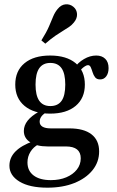

<svg xmlns="http://www.w3.org/2000/svg" viewBox="-20 -688 550 901"><path d="M202.4 192.7Q118.5 192.7 71.4 164.1Q24.2 135.5 24.2 89.5Q24.2 51.6 52.4 23Q80.6 -5.6 135.5 -25L160.5 -10.5Q137.1 1.6 123 24.2Q108.9 46.8 108.9 74.2Q108.9 113.7 137.9 135.5Q166.9 157.3 218.5 157.3Q259.7 157.3 291.1 144Q322.6 130.6 340.7 107.7Q358.9 84.7 358.9 54.8Q358.9 27.4 341.5 13.3Q324.2 -0.8 288.7 -0.8H203.2Q152.4 -0.8 122.2 -20.2Q91.9 -39.5 91.9 -73.4Q91.9 -99.2 109.7 -121.8Q127.4 -144.4 163.7 -164.5L195.2 -159.7Q179.8 -150 173 -139.5Q166.1 -129 166.1 -116.9Q166.1 -101.6 179.4 -93.5Q192.7 -85.5 218.5 -85.5H305.6Q373.4 -85.5 409.3 -57.7Q445.2 -29.8 445.2 22.6Q445.2 72.6 414.1 110.9Q383.1 149.2 328.6 171Q274.2 192.7 202.4 192.7ZM215.3 -154.8Q138.7 -154.8 95.2 -191.1Q51.6 -227.4 51.6 -291.1Q51.6 -355.6 95.2 -391.5Q138.7 -427.4 215.3 -427.4Q291.9 -427.4 335.1 -391.5Q378.2 -355.6 378.2 -291.1Q378.2 -227.4 335.1 -191.1Q291.9 -154.8 215.3 -154.8ZM216.1 -190.3Q251.6 -190.3 269 -214.9Q286.3 -239.5 286.3 -291.1Q286.3 -342.7 269 -367.7Q251.6 -392.7 216.1 -392.7Q181.5 -392.7 164.1 -367.7Q146.8 -342.7 146.8 -291.1Q146.8 -240.3 164.1 -215.3Q181.5 -190.3 216.1 -190.3ZM450 -315.3Q433.9 -315.3 426.2 -325.4Q418.5 -335.5 414.5 -348.8Q410.5 -362.1 406 -372.2Q401.6 -382.3 392.7 -382.3Q387.1 -382.3 378.6 -377Q370.2 -371.8 361.3 -362.9Q352.4 -354 344.4 -341.9L328.2 -368.5Q346 -394.4 374.2 -410.9Q402.4 -427.4 431.5 -427.4Q458.1 -427.4 473.8 -412.1Q489.5 -396.8 489.5 -368.5Q489.5 -344.4 478.6 -329.8Q467.7 -315.3 450 -315.3ZM192.7 -483.1 174.2 -498.4Q198.4 -537.1 210.1 -564.5Q221.8 -591.9 229.8 -611.3Q237.9 -630.6 250 -645.2Q266.9 -666.1 287.9 -667.7Q308.9 -669.4 325 -655.6Q340.3 -642.7 341.5 -622.2Q342.7 -601.6 326.6 -582.3Q316.9 -570.2 304.4 -561.7Q291.9 -553.2 275.8 -543.5Q259.7 -533.9 239.1 -519.8Q218.5 -505.6 192.7 -483.1Z"/></svg>

Font: Playfair 9pt SemiBold
Style: Regular
Weight: 600
Designer: Claus Eggers Sørensen
Foundry: Claus Eggers Sørensen
Version: Version 2.001;gftools[0.9.30]